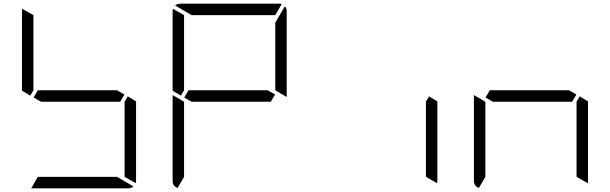

<svg xmlns="http://www.w3.org/2000/svg" viewBox="-20 -1020 3304 1040"><path d="M161 -735V-531L144 -502L99 -529V-959Q99 -968 101 -972L161 -938ZM672 -498 717 -471V-41Q717 -32 715 -28L655 -62V-265V-469ZM631 -469H408H202L162 -492L185 -531H408H614L654 -508ZM614 -62 703 -10Q691 0 676 0H408H149L185 -62H408Z M977 -735V-531L960 -502L915 -529V-959Q915 -968 917 -972L977 -938ZM1533 -959V-500V-495L1498 -515L1487 -522L1471 -531V-735V-897L1523 -986Q1533 -974 1533 -959ZM1447 -469H1224H1018L978 -492L1001 -531H1224H1430L1470 -508ZM1018 -938 929 -990Q941 -1000 956 -1000H1224H1492Q1502 -1000 1506 -998L1471 -938H1224ZM942 -2Q915 -12 915 -41V-500V-505L955 -482L968 -474L977 -469V-265V-62Z M2304 -498 2349 -471V-41Q2349 -32 2347 -28L2287 -62V-265V-469Z M3120 -498 3165 -471V-41Q3165 -32 3163 -28L3103 -62V-265V-469ZM3079 -469H2856H2650L2610 -492L2633 -531H2856H3062L3102 -508ZM2574 -2Q2547 -12 2547 -41V-500V-505L2587 -482L2600 -474L2609 -469V-265V-62Z"/></svg>

Font: DSEG7 Modern
Style: Light
Weight: 300
Designer: Keshikan(Twitter:@keshinomi_88pro)
Version: Version 0.46